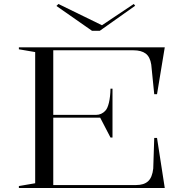

<svg xmlns="http://www.w3.org/2000/svg" viewBox="-20 -946 934 966"><path d="M75 0V-10L157 -24V-684L75 -698V-708H809L770 -472H756L741 -621Q735 -660 713 -676.5Q691 -693 651 -693H248V-368H463Q477 -368 489 -373.5Q501 -379 510 -389Q521 -400 528 -429Q535 -458 536 -500H546V-254H536L484 -354H248V-15H665Q704 -15 725 -34Q746 -53 751 -98L756 -252H770L809 0ZM653 -926 660 -917 482 -791H443L264 -916L274 -926L493 -819Z"/></svg>

Font: Kalnia SemiExpanded Light
Style: Regular
Weight: 300
Width: 6
Designer: Frida Medrano
Foundry: Frida Medrano
Version: Version 1.105